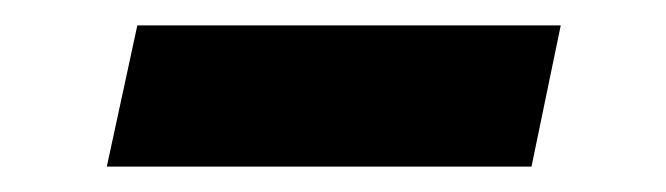

<svg xmlns="http://www.w3.org/2000/svg" viewBox="-20 -367 524 151"><path d="M88 -347H421L398 -236H64Z"/></svg>

Font: Roboto Serif SemiBold
Style: Italic
Weight: 600
Italic angle: -10°
Version: Version 1.007